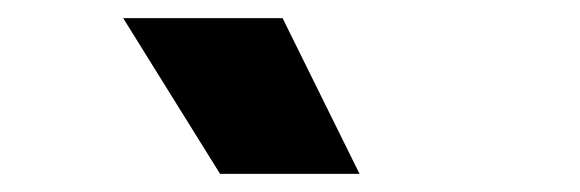

<svg xmlns="http://www.w3.org/2000/svg" viewBox="-20 -750 640 212"><path d="M223 -558 116 -730H292L377 -558Z"/></svg>

Font: SUSE ExtraBold
Style: Regular
Weight: 800
Designer: Rene Bieder
Foundry: SUSE
Version: Version 1.000